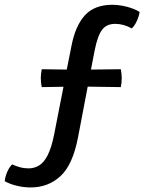

<svg xmlns="http://www.w3.org/2000/svg" viewBox="-70 -664 630 821"><path d="M235.5 -467Q252 -553.5 293 -598.5Q334 -643.5 410 -643.5Q439 -643.5 471 -635.5Q503 -627.5 527 -613Q524.5 -595 515.2 -574.5Q506 -554 493.5 -542.5Q458.5 -562 422.5 -562Q385.5 -562 366.2 -536.2Q347 -510.5 334.5 -447L319 -366.5L446.5 -368Q450.5 -348.5 450.5 -330Q450.5 -310 446.5 -291.5L305 -293.5L263.5 -76Q241 41 188.5 89.2Q136 137.5 61 137.5Q32 137.5 2.5 130.5Q-27 123.5 -49.5 111Q-48.5 92.5 -39.2 71.2Q-30 50 -18 39Q-3 46 15 51Q33 56 52.5 56Q76.5 56 97.2 43.5Q118 31 134.2 -1Q150.5 -33 162 -91.5L201.5 -293L108.5 -291.5Q104.5 -310 104.5 -330Q104.5 -348.5 108.5 -368L215.5 -366.5Z"/></svg>

Font: Signika SC
Style: Regular
Weight: 400
Designer: Anna Giedryś
Foundry: Anna Giedryś
Version: Version 2.000; ttfautohint (v1.8.3) -l 8 -r 50 -G 200 -x 9 -